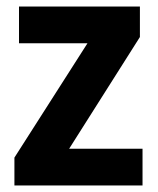

<svg xmlns="http://www.w3.org/2000/svg" viewBox="-20 -566 481 586"><path d="M415 0V-112H191L407 -453V-546H38V-434H247L24 -85V0Z"/></svg>

Font: Noto Sans Arabic UI SmCn
Style: Bold
Weight: 700
Width: 4
Designer: Monotype Design Team, Nadine Chahine and Nizar Qandah
Foundry: Monotype Imaging Inc.
Version: Version 2.010